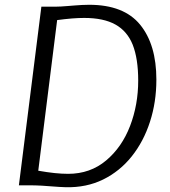

<svg xmlns="http://www.w3.org/2000/svg" viewBox="-20 -775 712 803"><path d="M255 8Q226.5 7 203 5Q179.5 3 154.5 1.5Q129.5 0 97 0H59L153 -747H210Q221.5 -747 235 -747.8Q248.5 -748.5 263 -749.8Q277.5 -751 292.8 -752.2Q308 -753.5 323.2 -754.2Q338.5 -755 353 -755Q498 -755 566 -671.8Q634 -588.5 634 -442Q634 -348 607.2 -265.5Q580.5 -183 530.8 -120.8Q481 -58.5 411.2 -24.2Q341.5 10 255 8ZM265 -48Q357.5 -48 424 -104Q490 -159.5 524 -248.2Q558 -337 558 -438Q558 -529.5 535 -588Q512 -645 462.5 -672.5Q413 -700 332 -700Q309 -700 281 -697.8Q253 -695.5 219 -691L140 -61Q177 -54.5 208 -51.2Q239 -48 265 -48Z"/></svg>

Font: Koeln Type Sans Light
Style: Italic
Weight: 300
Italic angle: -7.5°
Designer: Eben Sorkin
Foundry: Eben Sorkin
Version: Version 2.001